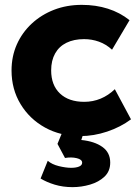

<svg xmlns="http://www.w3.org/2000/svg" viewBox="-20 -545 576 790"><path d="M310 15Q229 15 165.2 -20.2Q101.5 -55.5 64.5 -116.8Q27.5 -178 27.5 -255Q27.5 -313 49.2 -362Q71 -411 110.5 -447.8Q150 -484.5 202.5 -504.8Q255 -525 316.5 -525Q374.5 -525 424 -509.2Q473.5 -493.5 513 -462L441 -340.5Q416.5 -363 387.2 -373.5Q358 -384 326 -384Q284 -384 253.5 -369Q223 -354 206.8 -325Q190.5 -296 190.5 -255.5Q190.5 -194.5 226.8 -160.2Q263 -126 326.5 -126Q362.5 -126 394.2 -139.2Q426 -152.5 452.5 -178L519 -54Q476 -22 420.8 -3.5Q365.5 15 310 15ZM278.5 225Q239 225 205.2 214.8Q171.5 204.5 147 189.5L176.5 116.5Q193.5 131.5 222.2 138.5Q251 145.5 272.5 145.5Q293 145.5 305.5 140.2Q318 135 318 124.5Q318 111 295.8 105.8Q273.5 100.5 247.5 105L216.5 47L244 -20H331L314.5 31Q369 36.5 401.2 59.5Q433.5 82.5 433.5 124Q433.5 159.5 410 181.8Q386.5 204 350.8 214.5Q315 225 278.5 225Z"/></svg>

Font: Geologica Thin Roman
Style: Bold
Weight: 700
Version: Version 1.010;gftools[0.9.28]